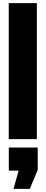

<svg xmlns="http://www.w3.org/2000/svg" viewBox="-20 -879 288 1213"><path d="M35.2 0V-859.4H212.9V0ZM65.4 314 97.7 198.7H35.6V53.2H218.3V194.3L168.5 314Z"/></svg>

Font: Anton SC
Style: Regular
Weight: 400
Designer: Vernon Adams
Foundry: Vernon Adams
Version: Version 2.116; ttfautohint (v1.8.4.7-5d5b)